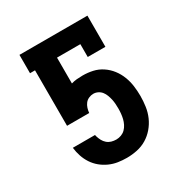

<svg xmlns="http://www.w3.org/2000/svg" viewBox="-173 -863 946 998"><g transform="rotate(-30 300.0 -363.5)"><path d="M302 8Q275 8 249 4Q223 0 198.5 -11Q174 -22 153.5 -39Q133 -56 118.5 -78Q104 -100 95.5 -125.5Q87 -151 84 -177V-178H217L219 -169Q223 -155 230 -142Q237 -129 248 -119.5Q259 -110 273 -106Q287 -102 302 -102Q317 -102 331.5 -107.5Q346 -113 356.5 -123.5Q367 -134 374 -148Q381 -162 384.5 -176.5Q388 -191 389.5 -206Q391 -221 391 -237Q391 -251 390 -265Q389 -279 386 -292.5Q383 -306 378 -319.5Q373 -333 364.5 -344Q356 -355 343 -361.5Q330 -368 316 -368Q302 -368 288.5 -362Q275 -356 266.5 -345Q258 -334 253.5 -320Q249 -306 248 -292H115V-625H85V-735H493V-548H387V-625H247V-470Q264 -475 281 -476.5Q298 -478 316 -478Q346 -478 375.5 -471.5Q405 -465 430.5 -448Q456 -431 474.5 -407Q493 -383 504 -354.5Q515 -326 519 -296Q523 -266 523 -236Q523 -205 518.5 -173.5Q514 -142 501.5 -113.5Q489 -85 468.5 -61Q448 -37 421.5 -21Q395 -5 364 1.5Q333 8 302 8Z"/></g></svg>

Font: Iosevka Slab XBdEx
Style: Regular
Weight: 800
Width: 7
Monospace: yes
Designer: Belleve Invis
Foundry: Belleve Invis
Version: Version 11.1.0; ttfautohint (v1.8.3)